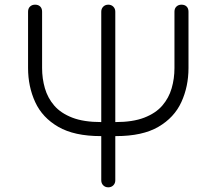

<svg xmlns="http://www.w3.org/2000/svg" viewBox="-20 -801 926 821"><path d="M467 -219 445 -279H474Q548 -279 597 -298Q646 -317 674 -349.5Q702 -382 714 -423.5Q726 -465 726 -510V-751Q726 -765 734.5 -773Q743 -781 756 -781Q770 -781 778 -773Q786 -765 786 -751V-510Q786 -431 755.5 -364.5Q725 -298 657 -258.5Q589 -219 476 -219ZM411 -219Q298 -219 229.5 -258.5Q161 -298 130.5 -364.5Q100 -431 100 -510V-751Q100 -765 108.5 -773Q117 -781 130 -781Q144 -781 152 -773Q160 -765 160 -751V-510Q160 -465 172 -423.5Q184 -382 212 -349.5Q240 -317 289 -298Q338 -279 413 -279H441L419 -219ZM443 0Q430 0 421.5 -8.5Q413 -17 413 -30V-751Q413 -764 421.5 -772.5Q430 -781 443 -781Q456 -781 464.5 -772.5Q473 -764 473 -751V-30Q473 -17 464.5 -8.5Q456 0 443 0Z"/></svg>

Font: ComfortaaLight
Style: Regular
Weight: 300
Designer: Johan Aakerlund
Foundry: Johan Aakerlund
Version: Version 3.104; ttfautohint (v1.8.1.43-b0c9)